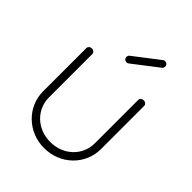

<svg xmlns="http://www.w3.org/2000/svg" viewBox="-188 -744 843 843"><g transform="rotate(45 233.0 -323.0)"><path d="M234 -525.5 351 -615.5C358.4 -621.2 359.8 -631.9 354.1 -639.4C348.4 -646.8 337.7 -648.2 330.3 -642.5L213.3 -552.5C205.8 -546.8 204.4 -536.1 210.2 -528.6C215.9 -521.2 226.6 -519.8 234 -525.5ZM73 -458C63 -458 55 -451 55 -442V-173C55 -78 133 0 234 0C336 0 414 -78 414 -173V-442C414 -451 406 -458 395 -458C385 -458 377 -451 377 -442V-173C377 -97 316 -38 234 -38C153 -38 92 -97 92 -173V-442C92 -446 90 -450 86 -454C82 -457 78 -458 73 -458Z"/></g></svg>

Font: LetsTrace
Style: basic
Weight: 500
Version: Version 002.000